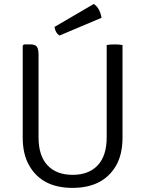

<svg xmlns="http://www.w3.org/2000/svg" viewBox="-20 -902 706 934"><path d="M499 -683Q514 -686 537 -686Q560 -686 576 -683V-233Q576 -151.5 545 -97Q482 12 332.5 12Q184 12 122 -97Q90.5 -151.5 90.5 -233V-680L96.5 -686H127.5Q152.5 -686 160 -673.8Q167.5 -661.5 167.5 -636.5V-234Q167.5 -144.5 211 -98Q254.5 -51.5 333.2 -51.5Q412 -51.5 455.5 -98Q499 -144.5 499 -234ZM436 -882.5Q465 -865 474 -815.5L269 -729Q249 -743 245 -771Z"/></svg>

Font: Signika-CLs Light
Style: CLs-Regular
Weight: 300
Version: Version 2.003;gftools[0.9.32]